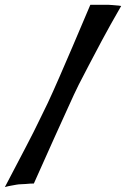

<svg xmlns="http://www.w3.org/2000/svg" viewBox="-25 -758 519 790"><path d="M346.7 -738.3H419.9Q427.7 -738.3 436.5 -737.3Q444.3 -736.3 453.6 -735.8Q462.9 -735.4 473.6 -733.4Q426.8 -652.3 394.5 -591.8Q362.3 -531.2 340.8 -490.2Q315.4 -442.4 298.8 -409.2Q281.2 -374 255.9 -317.4Q233.4 -268.6 198.7 -191.4Q164.1 -114.3 114.3 -2.9Q106.4 -2.9 97.7 -2.4Q88.9 -2 81.1 -1Q71.3 0 62.5 0Q52.7 0 42 2Q32.2 3.9 20.5 5.9Q8.8 7.8 -4.9 11.7Q47.9 -88.9 82 -154.3Q116.2 -219.7 135.7 -260.7Q159.2 -307.6 171.9 -335Q192.4 -378.9 218.8 -439.5Q241.2 -491.2 273.4 -565.9Q305.7 -640.6 346.7 -738.3Z"/></svg>

Font: Irish Growler
Style: Regular
Weight: 400
Designer: Squid
Foundry: Font Diner, Inc DBA Sideshow
Version: Version 1.000